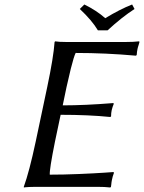

<svg xmlns="http://www.w3.org/2000/svg" viewBox="-20 -832 641 855"><path d="M416 -696.8Q389.6 -741.2 335.4 -792L355.5 -812Q410.2 -785.2 448.7 -751Q514.6 -791 568.4 -812L579.1 -792Q522.5 -755.4 459 -696.8ZM224.6 -200.2Q199.7 -76.2 201.7 -54.2Q261.2 -54.2 332 -57.1Q402.3 -60.1 444.3 -63L485.8 -65.9L487.3 -62Q481.4 -46.9 478 -28.8Q477.1 -24.4 476.6 -20.5Q476.1 -16.6 475.6 -11Q475.1 -5.4 474.1 0L471.2 2.9Q447.8 0 412.1 0H139.2Q123.5 0 110.4 0.7Q97.2 1.5 91.8 2L86.4 2.9L85.9 0Q110.4 -67.4 138.7 -200.2L190.4 -444.8Q218.3 -577.1 223.1 -645L225.6 -647.9Q241.7 -645 275.9 -645H539.1Q574.7 -645 599.6 -647.9L601.1 -645L597.7 -632.8Q595.7 -626 594.2 -621.6Q592.8 -617.2 592.3 -613.8Q589.8 -602.5 588.9 -587.9L585.9 -584Q450.2 -596.2 316.9 -596.2Q309.1 -581.1 295.4 -526.4Q282.7 -474.1 276.4 -444.8L259.3 -362.8Q358.4 -362.8 484.4 -373L486.8 -370.1Q481 -356.4 477.5 -341.8Q474.6 -328.6 474.6 -314L471.2 -311Q375 -320.8 250 -320.8Z"/></svg>

Font: Linux Biolinum G
Style: Italic
Weight: 400
Italic angle: -12°
Designer: Philipp H. Poll
Foundry: Philipp H. Poll
Version: Version 0.5.1